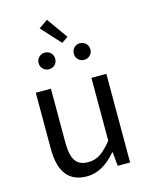

<svg xmlns="http://www.w3.org/2000/svg" viewBox="-126 -924 796 1017"><g transform="rotate(-15 272.0 -416.0)"><path d="M224 12Q75 12 75 -178V-486H158V-189Q158 -121 179.5 -90Q201 -59 249 -59Q286 -59 315 -78Q344 -97 380 -141V-486H462V0H394L387 -76H384Q309 12 224 12ZM279 -705 183 -810 232 -844 314 -729ZM176 -679Q195 -679 208 -666Q221 -653 221 -633Q221 -614 208 -601Q195 -588 176 -588Q157 -588 143.5 -601Q130 -614 130 -633Q130 -652 143 -665.5Q156 -679 176 -679ZM323 -633Q323 -653 336 -666Q349 -679 368 -679Q388 -679 401 -665.5Q414 -652 414 -633Q414 -614 400.5 -601Q387 -588 368 -588Q349 -588 336 -601Q323 -614 323 -633Z"/></g></svg>

Font: Toshiba Sans
Style: Regular
Weight: 400
Designer: Paul D. Hunt
Foundry: Toshiba Corporation
Version: Version 2.020;PS 2.0;hotconv 1.0.86;makeotf.lib2.5.63406